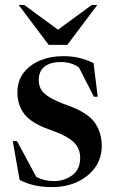

<svg xmlns="http://www.w3.org/2000/svg" viewBox="-20 -752 472 783"><path d="M237 -523Q274 -523 302.5 -516Q331 -509 361.5 -495L378.5 -357.5H363L301.5 -477.5Q270 -499 229 -499Q185 -499 161.5 -480.2Q138 -461.5 138 -425.5Q138 -406 146.2 -389.5Q154.5 -373 180.2 -356.5Q206 -340 259.5 -321Q338.5 -292 366.8 -251.5Q395 -211 395 -156.5Q395 -107 368 -69.2Q341 -31.5 295.2 -10.2Q249.5 11 193 11Q151.5 11 119.2 3.5Q87 -4 60 -18.5L32 -176.5H49.5L128 -30.5Q161 -13.5 199.5 -13.5Q242 -13.5 274.5 -37Q307 -60.5 307 -109Q307 -145.5 281 -171.8Q255 -198 182 -223.5Q108.5 -249.5 79.8 -286.2Q51 -323 51 -375Q51 -422 76.2 -455Q101.5 -488 143.8 -505.5Q186 -523 237 -523ZM377 -732 254.5 -569H178.5L56 -732H78.5L216.5 -631L354.5 -732Z"/></svg>

Font: Newsreader 72pt Medium
Style: Regular
Weight: 500
Designer: Hugues Gentile
Foundry: Production Type
Version: Version 1.003; ttfautohint (v1.8.3)